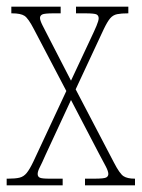

<svg xmlns="http://www.w3.org/2000/svg" viewBox="-21 -556 427 576"><path d="M-1 0V-20H4Q25 -20 37.5 -23Q50 -26 59 -37Q68 -48 79 -71L178 -283L81 -468Q64 -501 52.5 -508.5Q41 -516 15 -516H13V-536H161V-516H140Q112 -516 105.5 -512.5Q99 -509 99 -502Q99 -495 106.5 -480Q114 -465 126 -442L192 -314L251 -440Q262 -463 268.5 -478.5Q275 -494 275 -501Q275 -509 269 -512.5Q263 -516 234 -516H207V-536H364V-516H363Q343 -516 330.5 -513.5Q318 -511 309.5 -501Q301 -491 290 -468L206 -288L321 -68Q338 -35 349.5 -27.5Q361 -20 383 -20H384V0H234V-20H262Q291 -20 297.5 -23.5Q304 -27 304 -34Q304 -42 296.5 -56.5Q289 -71 276 -95L192 -256L115 -90Q105 -67 98.5 -54.5Q92 -42 92 -34Q92 -26 98.5 -23Q105 -20 127 -20H167V0Z"/></svg>

Font: Noto Serif Thai ExtraCondensed Thin
Style: Regular
Weight: 100
Width: 2
Designer: Monotype Design Team
Foundry: Monotype Imaging Inc.
Version: Version 2.001; ttfautohint (v1.8.4.7-5d5b)